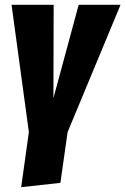

<svg xmlns="http://www.w3.org/2000/svg" viewBox="-20 -553 521 798"><path d="M481 -533 261 -4 231 207 68 225 100 -4 28 -533H203L202 -145L307 -533Z"/></svg>

Font: Fira Sans Extra Condensed ExtraBold
Style: Italic
Weight: 800
Width: 3
Italic angle: -8°
Designer: Carrois Corporate & Edenspiekermann AG
Foundry: Carrois Corporate GbR & Edenspiekermann AG
Version: Version 4.203